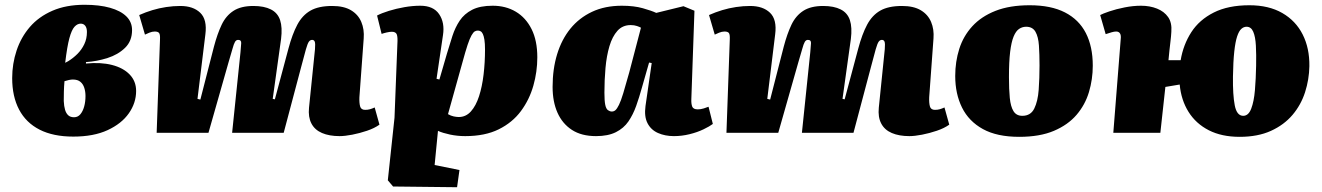

<svg xmlns="http://www.w3.org/2000/svg" viewBox="-20 -556 5536 804"><path d="M287 16Q203 16 146 -13Q89 -42 60 -97Q31 -152 31 -229Q31 -289 49.5 -344.5Q68 -400 105 -443Q142 -486 199.5 -511Q257 -536 334 -536Q396 -536 440.5 -523.5Q485 -511 509 -487.5Q533 -464 533 -430Q533 -384 503.5 -355.5Q474 -327 430 -313Q386 -299 340 -296V-290Q402 -296 449 -284Q496 -272 523 -244Q550 -216 550 -175Q550 -125 519.5 -81.5Q489 -38 430.5 -11Q372 16 287 16ZM290 -65Q306 -65 316.5 -77.5Q327 -90 332.5 -110Q338 -130 338 -154Q338 -172 333 -188Q328 -204 316.5 -213.5Q305 -223 285 -223Q278 -223 268.5 -221Q259 -219 250 -216Q248 -193 247.5 -172.5Q247 -152 247 -133Q248 -111 252.5 -96Q257 -81 266 -73Q275 -65 290 -65ZM253 -293 266 -300Q287 -313 304.5 -330.5Q322 -348 333 -371Q344 -394 344 -422Q344 -439 337 -448Q330 -457 318 -457Q304 -457 292 -444Q280 -431 270.5 -396Q261 -361 253 -293Z M987 -337Q989 -361 990 -375Q991 -389 977 -389Q969 -389 964 -380.5Q959 -372 953.5 -351.5Q948 -331 937 -295L853 0H636L650 -391Q651 -412 646 -418Q641 -424 628 -424Q617 -424 605 -419Q593 -414 587 -411L563 -493Q590 -505 618 -513.5Q646 -522 676 -526.5Q706 -531 735 -531Q789 -531 818.5 -502.5Q848 -474 840 -412L807 -142L819 -139L876 -361Q890 -414 908 -452Q926 -490 957.5 -510.5Q989 -531 1041 -531Q1086 -531 1114.5 -516.5Q1143 -502 1153 -471.5Q1163 -441 1157 -393L1122 -142L1131 -140L1188 -353Q1204 -413 1225 -452.5Q1246 -492 1280 -511.5Q1314 -531 1371 -531Q1420 -531 1450 -513Q1480 -495 1493 -464Q1506 -433 1503 -395L1485 -149Q1484 -125 1488 -110.5Q1492 -96 1509 -96Q1520 -96 1529 -98.5Q1538 -101 1549 -106L1569 -34Q1548 -19 1517 -8.5Q1486 2 1455 8Q1424 14 1402 14Q1359 14 1328.5 1Q1298 -12 1284 -39Q1270 -66 1274 -105L1299 -350Q1301 -374 1298 -381.5Q1295 -389 1287 -389Q1279 -389 1273.5 -381.5Q1268 -374 1261 -349.5Q1254 -325 1241 -275L1168 0H952Z M1644 -371Q1646 -401 1641.5 -412Q1637 -423 1621 -423Q1612 -423 1599 -420Q1586 -417 1578 -414L1559 -491Q1578 -501 1608.5 -510.5Q1639 -520 1673.5 -526Q1708 -532 1740 -532Q1795 -532 1819 -496.5Q1843 -461 1835 -409L1808 -226L1820 -223L1852 -333Q1863 -370 1874.5 -405.5Q1886 -441 1905 -469.5Q1924 -498 1957 -515Q1990 -532 2043 -532Q2098 -532 2140 -507Q2182 -482 2206 -434Q2230 -386 2230 -316Q2230 -256 2213.5 -197.5Q2197 -139 2161.5 -91Q2126 -43 2068.5 -14.5Q2011 14 1928 14Q1895 14 1864.5 7.5Q1834 1 1814 -8L1800 135L1904 156L1894 228L1626 225L1604 199L1632 -63ZM1981 -428Q1974 -428 1968 -424.5Q1962 -421 1954.5 -408Q1947 -395 1938 -368Q1929 -341 1916 -293L1856 -78Q1868 -71 1880 -68.5Q1892 -66 1901 -66Q1931 -66 1952 -89.5Q1973 -113 1986 -153Q1999 -193 2005 -244Q2011 -295 2011 -348Q2011 -374 2008.5 -389.5Q2006 -405 2002 -413.5Q1998 -422 1992.5 -425Q1987 -428 1981 -428Z M2875 -142Q2874 -122 2878.5 -110Q2883 -98 2902 -98Q2914 -98 2927 -102Q2940 -106 2947 -109L2965 -37Q2952 -27 2926 -14.5Q2900 -2 2867.5 6Q2835 14 2802 14Q2765 14 2735.5 1Q2706 -12 2691.5 -40Q2677 -68 2683 -112L2709 -292L2698 -294L2668 -189Q2657 -149 2644 -112.5Q2631 -76 2611.5 -47.5Q2592 -19 2559 -2.5Q2526 14 2476 14Q2415 14 2375 -12Q2335 -38 2314.5 -84Q2294 -130 2294 -192Q2294 -267 2313 -329Q2332 -391 2368.5 -436Q2405 -481 2459 -506.5Q2513 -532 2584 -532Q2635 -532 2672 -521.5Q2709 -511 2728 -502L2842 -530L2888 -511ZM2542 -89Q2551 -89 2557.5 -95Q2564 -101 2572 -117Q2580 -133 2590 -166Q2600 -199 2615 -253L2664 -440Q2659 -443 2647.5 -447Q2636 -451 2621 -451Q2587 -451 2565.5 -427Q2544 -403 2532 -362.5Q2520 -322 2515.5 -271.5Q2511 -221 2511 -168Q2511 -134 2514.5 -117Q2518 -100 2526 -94.5Q2534 -89 2542 -89Z M3373 -337Q3375 -361 3376 -375Q3377 -389 3363 -389Q3355 -389 3350 -380.5Q3345 -372 3339.5 -351.5Q3334 -331 3323 -295L3239 0H3022L3036 -391Q3037 -412 3032 -418Q3027 -424 3014 -424Q3003 -424 2991 -419Q2979 -414 2973 -411L2949 -493Q2976 -505 3004 -513.5Q3032 -522 3062 -526.5Q3092 -531 3121 -531Q3175 -531 3204.5 -502.5Q3234 -474 3226 -412L3193 -142L3205 -139L3262 -361Q3276 -414 3294 -452Q3312 -490 3343.5 -510.5Q3375 -531 3427 -531Q3472 -531 3500.5 -516.5Q3529 -502 3539 -471.5Q3549 -441 3543 -393L3508 -142L3517 -140L3574 -353Q3590 -413 3611 -452.5Q3632 -492 3666 -511.5Q3700 -531 3757 -531Q3806 -531 3836 -513Q3866 -495 3879 -464Q3892 -433 3889 -395L3871 -149Q3870 -125 3874 -110.5Q3878 -96 3895 -96Q3906 -96 3915 -98.5Q3924 -101 3935 -106L3955 -34Q3934 -19 3903 -8.5Q3872 2 3841 8Q3810 14 3788 14Q3745 14 3714.5 1Q3684 -12 3670 -39Q3656 -66 3660 -105L3685 -350Q3687 -374 3684 -381.5Q3681 -389 3673 -389Q3665 -389 3659.5 -381.5Q3654 -374 3647 -349.5Q3640 -325 3627 -275L3554 0H3338Z M4248 17Q4155 17 4096 -15.5Q4037 -48 4008.5 -105.5Q3980 -163 3980 -238Q3980 -298 3997 -351.5Q4014 -405 4051.5 -446Q4089 -487 4148.5 -510.5Q4208 -534 4292 -534Q4381 -534 4439.5 -504Q4498 -474 4527 -417.5Q4556 -361 4556 -281Q4556 -224 4540 -170.5Q4524 -117 4488 -75Q4452 -33 4393 -8Q4334 17 4248 17ZM4261 -71Q4296 -71 4311 -101.5Q4326 -132 4329.5 -180Q4333 -228 4333 -282Q4333 -329 4330.5 -365.5Q4328 -402 4316 -423Q4304 -444 4277 -444Q4261 -444 4247.5 -435Q4234 -426 4224.5 -403Q4215 -380 4210 -339Q4205 -298 4205 -233Q4205 -182 4208.5 -146Q4212 -110 4224 -90.5Q4236 -71 4261 -71Z M5171 17Q5096 17 5042 -10.5Q4988 -38 4957 -87.5Q4926 -137 4920 -202L4860 -192L4839 0H4642L4673 -392Q4675 -408 4670 -416Q4665 -424 4654 -424Q4646 -424 4635.5 -421Q4625 -418 4610 -413L4587 -493Q4598 -499 4626 -508.5Q4654 -518 4689.5 -525Q4725 -532 4758 -532Q4795 -532 4825 -520Q4855 -508 4871.5 -484.5Q4888 -461 4885 -423Q4884 -404 4881.5 -384Q4879 -364 4877 -344.5Q4875 -325 4873 -304H4924Q4935 -369 4968.5 -421Q5002 -473 5062.5 -503.5Q5123 -534 5212 -534Q5293 -534 5349.5 -501.5Q5406 -469 5435 -411.5Q5464 -354 5463 -279Q5462 -223 5445 -170Q5428 -117 5392.5 -75Q5357 -33 5302 -8Q5247 17 5171 17ZM5186 -71Q5208 -71 5219.5 -101Q5231 -131 5235 -178.5Q5239 -226 5240 -281Q5241 -328 5239 -365Q5237 -402 5228 -423Q5219 -444 5200 -444Q5188 -444 5178 -435Q5168 -426 5160.5 -403.5Q5153 -381 5148.5 -340Q5144 -299 5143 -235Q5142 -159 5150.5 -115Q5159 -71 5186 -71Z"/></svg>

Font: Literata 18pt Black
Style: Italic
Weight: 900
Italic angle: -2°
Designer: Latin by Veronika Burian and Jose Scaglione. Greek by Irene Vlachou. Cyrillic by Vera Evstafieva
Foundry: TypeTogether
Version: Version 3.103;gftools[0.9.29]